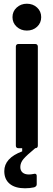

<svg xmlns="http://www.w3.org/2000/svg" viewBox="-20 -795 287 1030"><path d="M79 0Q65 0 65 -14V-545Q65 -551 68.5 -555Q72 -559 79 -559H169Q176 -559 179.5 -555Q183 -551 183 -545V-14Q183 0 169 0ZM47 -703Q47 -734 69.5 -754.5Q92 -775 124 -775Q157 -775 179 -754.5Q201 -734 201 -703Q201 -672 179 -651.5Q157 -631 124 -631Q92 -631 69.5 -651.5Q47 -672 47 -703ZM3 123Q3 53 99 17V0H169Q123 38 106 58Q89 78 89 101Q89 120 101 130.5Q113 141 135 141Q146 141 161 138Q163 137 166 137Q177 137 177 149V194Q177 205 163 210Q140 215 114 215Q61 215 32 191Q3 167 3 123Z"/></svg>

Font: Open Sauce Two SemiBold
Style: Regular
Weight: 600
Designer: Alfredo Marco Pradil
Foundry: Creative Sauce Fz LLC
Version: Version 1.477